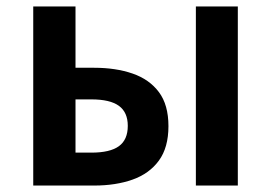

<svg xmlns="http://www.w3.org/2000/svg" viewBox="-20 -575 840 595"><path d="M83 0V-555H214V-365H272Q339 -365 391 -347Q443 -329 472.5 -289.5Q502 -250 502 -184Q502 -118 472.5 -77.5Q443 -37 391 -18.5Q339 0 272 0ZM214 -102H263Q321 -102 348.5 -122Q376 -142 376 -185Q376 -227 348.5 -247Q321 -267 263 -267H214ZM587 0V-555H717V0Z"/></svg>

Font: Noto Sans JP SemiBold
Style: Regular
Weight: 600
Designer: Ryoko NISHIZUKA  (kana, bopomofo & ideographs); Paul D. Hunt (Latin, Greek & Cyrillic); Sandoll Communications , Soo-you
Foundry: Adobe
Version: Version 2.004-H2;hotconv 1.0.118;makeotfexe 2.5.65603